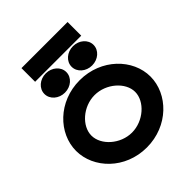

<svg xmlns="http://www.w3.org/2000/svg" viewBox="-246 -1053 1213 1213"><g transform="rotate(-45 360.5 -446.5)"><path d="M152 -904V-782H564V-904ZM480 -600C534 -600 578 -638 578 -686C578 -734 534 -772 480 -772C426 -772 382 -734 382 -686C382 -638 426 -600 480 -600ZM237 -600C291 -600 335 -638 335 -686C335 -734 291 -772 237 -772C183 -772 139 -734 139 -686C139 -638 183 -600 237 -600ZM358 -457C461 -457 554 -375 554 -290C554 -205 461 -122 358 -122C255 -122 163 -205 163 -290C163 -375 255 -457 358 -457ZM358 11C550 11 691 -134 691 -290C691 -446 550 -590 358 -590C166 -590 26 -446 26 -290C26 -135 165 11 358 11Z"/></g></svg>

Font: Charger
Style: Hemi
Weight: 900
Designer: Jasper
Foundry: Cannot Into Space Fonts
Version: Version 0.99